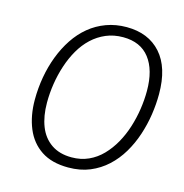

<svg xmlns="http://www.w3.org/2000/svg" viewBox="-108 -825 899 936"><g transform="rotate(15 341.5 -357.5)"><path d="M318 10Q235 10 181.5 -25.5Q128 -61 102 -124Q76 -187 76 -267Q76 -326 86 -382.5Q96 -439 115.5 -490Q135 -541 163.5 -584Q192 -627 230 -658.5Q268 -690 315.5 -707.5Q363 -725 418 -725Q528 -725 591 -654.5Q654 -584 654 -450Q654 -399 646 -346Q638 -293 621 -241.5Q604 -190 577 -144.5Q550 -99 512.5 -64.5Q475 -30 427 -10Q379 10 318 10ZM321 -42Q368 -42 406.5 -59.5Q445 -77 475 -108Q505 -139 527.5 -179Q550 -219 564.5 -265Q579 -311 586 -358Q593 -405 593 -450Q593 -555 547.5 -614Q502 -673 414 -673Q367 -673 328 -656.5Q289 -640 258 -611Q227 -582 204.5 -543Q182 -504 167 -458.5Q152 -413 144.5 -365Q137 -317 137 -269Q137 -201 157 -150Q177 -99 218.5 -70.5Q260 -42 321 -42Z"/></g></svg>

Font: Noto Sans Display Light
Style: Italic
Weight: 300
Italic angle: -12°
Designer: Monotype Design Team
Foundry: Monotype Imaging Inc.
Version: Version 2.003